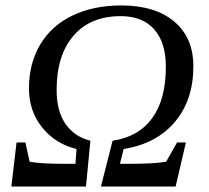

<svg xmlns="http://www.w3.org/2000/svg" viewBox="-20 -682 763 702"><path d="M421.4 -623Q310.5 -623 248.8 -551.5Q187 -480 187 -353Q187 -275.9 219.5 -229Q252 -182.1 310.5 -167.5L294.4 0H21.5L40.5 -161.1H72.8L88.4 -90.8Q127.4 -83 220.7 -83H255.9L259.8 -137.2Q182.1 -156.2 134 -216.1Q85.9 -275.9 85.9 -358.9Q85.9 -450.7 127.4 -519.8Q168.9 -588.9 245.6 -625.5Q322.3 -662.1 423.3 -662.1Q546.9 -662.1 616.9 -603.3Q687 -544.4 687 -439.9Q687 -316.4 619.4 -236.3Q551.8 -156.2 432.1 -137.2L418.5 -83H447.3Q545.9 -83 587.4 -90.8L627.4 -161.1H659.7L622.1 0H349.1L391.6 -167.5Q486.8 -181.6 536.6 -250.2Q586.4 -318.8 586.4 -438Q586.4 -526.9 543.5 -575Q500.5 -623 421.4 -623Z"/></svg>

Font: Tinos
Style: Italic
Weight: 400
Italic angle: -16.333°
Designer: Steve Matteson
Foundry: Monotype Imaging Inc.
Version: Version 1.32